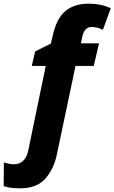

<svg xmlns="http://www.w3.org/2000/svg" viewBox="-121 -785 623 1045"><path d="M-12 240Q80 240 126 187Q172 134 188 58L290 -426H389L418 -549H319L326 -580Q336 -638 378 -638Q409 -638 439 -623L482 -740Q430 -765 361 -765Q283 -765 234.5 -724.5Q186 -684 165 -587L156 -548L70 -505L52 -426H128L33 33Q17 109 -46 109Q-68 109 -100 99L-101 228Q-67 240 -12 240Z"/></svg>

Font: Noto Sans Display Extra
Style: Italic
Weight: 800
Italic angle: -12°
Designer: Monotype Design Team
Foundry: Monotype Imaging Inc.
Version: Version 1.900